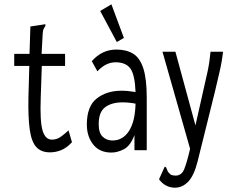

<svg xmlns="http://www.w3.org/2000/svg" viewBox="-20 -697 1090 891"><path d="M212 10Q171 10 148.5 -14.5Q126 -39 118 -95.5Q110 -152 112 -248L116 -391H46V-447H117L121 -574L180 -583L190 -585L191 -578Q186 -570 182.5 -563Q179 -556 178 -539L173 -447H282V-391H174L169 -243Q165 -134 177.5 -91.5Q190 -49 221 -49Q244 -49 263 -63Q282 -77 298 -92L314 -37Q290 -11 264.5 -0.5Q239 10 212 10Z M497 11Q442 11 412.5 -26.5Q383 -64 383 -119Q383 -204 429 -240Q475 -276 544 -276Q572 -276 609 -270Q606 -350 585 -379Q564 -408 516 -408Q471 -408 432 -366L406 -413Q453 -467 520 -467Q566 -467 597.5 -448Q629 -429 645 -380Q661 -331 661 -243V0H604V-70Q585 -20 555 -4.5Q525 11 497 11ZM438 -121Q438 -80 456.5 -62.5Q475 -45 502 -45Q550 -45 578.5 -89Q607 -133 609 -216Q594 -219 578.5 -220.5Q563 -222 549 -222Q498 -222 468 -199.5Q438 -177 438 -121ZM522 -502 445 -646 497 -677 555 -521Z M792 174Q747 174 718 135L740 86L745 76L751 80Q754 88 757.5 96Q761 104 773 114Q784 118 795 118Q823 118 835.5 86.5Q848 55 862 -6V-7L734 -457H794L887 -115L923 -275Q934 -321 943.5 -366Q953 -411 957 -457H1015Q1010 -411 999 -364Q988 -317 977 -270L897 52Q880 119 853 146.5Q826 174 792 174Z"/></svg>

Font: Inconsolata ExtraCondensed
Style: Regular
Weight: 400
Width: 2
Monospace: yes
Designer: Raph Levien, Cyreal, Brenton Simpson
Foundry: Raph Levien, Cyreal, Google
Version: Version 3.001; ttfautohint (v1.8.2.53-6de2)